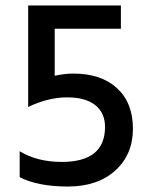

<svg xmlns="http://www.w3.org/2000/svg" viewBox="-20 -675 547 702"><path d="M180 -570V-398Q217 -406 248 -406Q350 -406 408 -352.5Q466 -299 466 -204.5Q466 -110 401.5 -51.5Q337 7 228 7Q119 7 52 -27V-122Q116 -83 206 -83Q364 -83 364 -211Q364 -262 328.5 -290.5Q293 -319 225 -319Q157 -319 83 -284V-655H422V-570Z"/></svg>

Font: Hind Medium
Style: Regular
Weight: 500
Designer: Manushi Parikh, Satya Rajpurohit
Foundry: Indian Type Foundry
Version: Version 1.201;PS 1.0;hotconv 1.0.78;makeotf.lib2.5.61930; tt